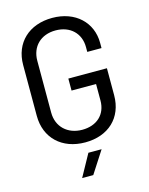

<svg xmlns="http://www.w3.org/2000/svg" viewBox="-132 -790 828 1067"><g transform="rotate(-15 282.5 -256.5)"><path d="M274 8C407 8 496 -74 496 -204V-359H274V-290H415V-195C415 -114 359 -64 276 -64C192 -64 133 -119 133 -201V-499C133 -581 189 -636 274 -636C359 -636 414 -581 414 -503V-475H496V-505C496 -623 407 -708 274 -708C140 -708 51 -624 51 -497V-204C51 -77 140 8 274 8ZM205 195H269L351 68H275Z"/></g></svg>

Font: Vanilla Cream Book
Style: Regular
Weight: 400
Designer: Jeremy Tribby, Jinavaṁso
Foundry: Tribby Type
Version: Version 1.422;Glyphs 3.1.2 (3151)